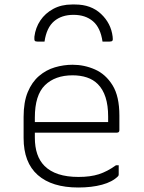

<svg xmlns="http://www.w3.org/2000/svg" viewBox="-20 -824 640 854"><path d="M307 -758Q254 -758 220.5 -729.5Q187 -701 178 -639H147Q137 -639 134.5 -643Q132 -647 133 -661Q138 -701 159.5 -733Q181 -765 217 -784.5Q253 -804 300 -804H314Q385 -804 429.5 -762Q474 -720 481 -661Q483 -647 480 -643Q477 -639 467 -639H436Q427 -701 393.5 -729.5Q360 -758 307 -758ZM303 -536Q355 -536 402.5 -515Q450 -494 480.5 -445Q511 -396 511 -310V-245Q511 -234 500 -234H135V-212Q135 -129 178 -86Q227 -37 329 -37Q382 -37 419.5 -49Q457 -61 496 -89H508V-48Q508 -43 505 -40Q480 -15 434 -2.5Q388 10 328 10Q211 10 148 -45.5Q85 -101 85 -210V-304Q85 -370 103.5 -414.5Q122 -459 153.5 -486Q185 -513 224 -524.5Q263 -536 303 -536ZM303 -489Q225 -489 180 -445Q135 -401 135 -301V-281H461V-306Q461 -404 415 -450Q395 -470 366.5 -479.5Q338 -489 303 -489Z"/></svg>

Font: Recursive Mn Lnr St Lt
Style: Regular
Weight: 300
Monospace: yes
Version: Version 1.079;hotconv 1.0.112;makeotfexe 2.5.65598; ttfautoh